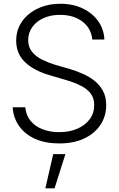

<svg xmlns="http://www.w3.org/2000/svg" viewBox="-20 -758 638 1031"><path d="M297.9 12.2Q223.6 12.2 168.9 -12.2Q114.3 -36.6 83 -80.6Q51.8 -124.5 47.9 -182.1H115.7Q119.6 -138.7 144.3 -108.9Q168.9 -79.1 209 -63.7Q249 -48.3 297.9 -48.3Q352.5 -48.3 395 -66.7Q437.5 -85 461.7 -117.7Q485.8 -150.4 485.8 -194.3Q485.8 -231.4 466.6 -256.3Q447.3 -281.2 413.1 -298.3Q378.9 -315.4 333.5 -328.6L247.1 -354Q161.6 -378.9 114.3 -424.3Q66.9 -469.7 66.9 -539.6Q66.9 -598.1 98.4 -642.8Q129.9 -687.5 183.6 -712.6Q237.3 -737.8 304.2 -737.8Q372.1 -737.8 424.3 -712.6Q476.6 -687.5 507.3 -644.3Q538.1 -601.1 540.5 -545.9H475.6Q469.7 -606.4 422.4 -642.3Q375 -678.2 302.2 -678.2Q252 -678.2 213.4 -660.6Q174.8 -643.1 153.1 -612.3Q131.3 -581.5 131.3 -542.5Q131.3 -504.4 152.8 -478.8Q174.3 -453.1 207.5 -437Q240.7 -420.9 275.9 -410.2L352.5 -388.2Q387.2 -377.9 421.9 -363Q456.5 -348.1 485.6 -325.7Q514.6 -303.2 532.5 -270.8Q550.3 -238.3 550.3 -192.9Q550.3 -135.3 520 -88.6Q489.7 -42 433.3 -14.9Q377 12.2 297.9 12.2ZM223.6 253.4 265.6 69.8H331.1L272.9 253.4Z"/></svg>

Font: Inter Tight Light
Style: Regular
Weight: 300
Designer: Rasmus Andersson
Foundry: rsms
Version: Version 3.004